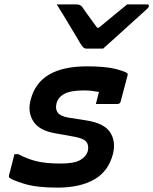

<svg xmlns="http://www.w3.org/2000/svg" viewBox="-20 -848 700 877"><path d="M451 -626H374Q367 -626 362 -630Q357 -634 348 -648Q343 -657 330.5 -677.5Q318 -698 302 -725Q286 -752 269.5 -779Q253 -806 239 -828H328Q346 -828 355 -817Q369 -796 424 -721H431Q475 -757 505.5 -782.5Q536 -808 561 -828H652Q662 -828 660 -819Q659 -815 655 -810.5Q651 -806 634 -791Q619 -778 594 -755Q569 -732 541 -707Q513 -682 489 -660Q465 -638 451 -626ZM377 -545Q462 -545 508 -533Q554 -521 562 -513Q565 -509 562 -501L531 -384Q528 -373 516 -373H418L420 -381Q424 -395 426.5 -406.5Q429 -418 432 -428Q416 -431 399 -433Q382 -435 362 -435Q304 -435 274.5 -419.5Q245 -404 238 -375Q232 -351 243 -334.5Q254 -318 291 -311L374 -298Q457 -285 483.5 -243Q510 -201 496 -145Q476 -66 411 -28.5Q346 9 242 9Q147 9 90.5 -8.5Q34 -26 22 -37Q20 -40 21 -47Q29 -76 34.5 -98.5Q40 -121 46 -144H63Q104 -122 147 -111.5Q190 -101 257 -101Q319 -101 346.5 -117Q374 -133 381 -158Q387 -184 374.5 -200Q362 -216 317 -224L233 -239Q160 -251 132.5 -293.5Q105 -336 120 -392Q140 -470 204.5 -507.5Q269 -545 377 -545Z"/></svg>

Font: Recursive Mn Lnr St SmB
Style: Italic
Weight: 600
Italic angle: -15°
Monospace: yes
Version: Version 1.079;hotconv 1.0.112;makeotfexe 2.5.65598; ttfautoh